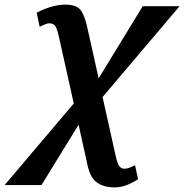

<svg xmlns="http://www.w3.org/2000/svg" viewBox="-99 -563 799 833"><path d="M-79 240 221 -114 156 -406Q147 -445 138 -453.5Q129 -462 114 -462Q107 -462 95.5 -457Q84 -452 73 -447L60 -508Q102 -529 132 -536Q162 -543 183 -543Q230 -543 248.5 -522Q267 -501 279 -447L329 -223L520 -536H680L346 -142L403 114Q412 153 421 161Q430 169 441 169Q452 169 464.5 164Q477 159 487 154L500 215Q463 237 441 243.5Q419 250 398 250Q352 250 322.5 229.5Q293 209 281 155L242 -22L81 240Z"/></svg>

Font: Noto Serif
Style: Bold Italic
Weight: 700
Italic angle: -12°
Designer: Monotype Design Team
Foundry: Monotype Imaging Inc.
Version: Version 2.013